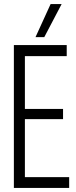

<svg xmlns="http://www.w3.org/2000/svg" viewBox="-20 -921 374 941"><path d="M48 0V-700H307V-646H102V-387H289V-337H102V-53H319V0ZM154 -739 228 -901H282L197 -739Z"/></svg>

Font: Georama Condensed Light
Style: Regular
Weight: 300
Width: 3
Designer: Jean-Baptiste Levee
Foundry: Production Type
Version: Version 1.000